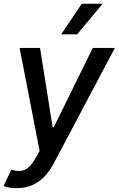

<svg xmlns="http://www.w3.org/2000/svg" viewBox="-31 -802 635 1027"><path d="M59.7 204.5Q13.5 204.5 -11.4 192.8L29.1 105.8Q56.8 114 79 112.2Q101.2 110.4 121.1 93.4Q141 76.3 160.9 40.8L180.8 5L73.9 -545.5H183.2L250.7 -121.1H256.4L465.2 -545.5H583.5L256.4 72.1Q186.4 204.5 59.7 204.5ZM296.2 -618.3 406.2 -782H518.1L381.4 -618.3Z"/></svg>

Font: Karasuma Gothic
Style: Medium Italic
Weight: 500
Italic angle: 9.39998°
Designer: Rasmus Andersson / Ryoko Nishizuka
Foundry: Genbu
Version: Version 1.00